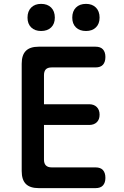

<svg xmlns="http://www.w3.org/2000/svg" viewBox="-20 -971 640 991"><path d="M207 -433H440Q465 -433 479.5 -418.5Q494 -404 494 -379Q494 -354 479.5 -340Q465 -326 440 -326H207V-147Q207 -127 217 -117Q227 -107 247 -107H473Q499 -107 511.5 -93Q524 -79 524 -53Q524 -28 511.5 -14Q499 0 473 0H180Q135 0 113.5 -21.5Q92 -43 92 -88V-642Q92 -687 113.5 -708.5Q135 -730 180 -730H473Q499 -730 511.5 -716Q524 -702 524 -677Q524 -651 511.5 -637Q499 -623 473 -623H247Q226 -623 216.5 -613Q207 -603 207 -583ZM424 -811Q391 -811 372 -829.5Q353 -848 353 -880Q353 -913 372 -932Q391 -951 424 -951Q456 -951 475 -932Q494 -913 494 -880Q494 -848 475 -829.5Q456 -811 424 -811ZM192 -811Q160 -811 141 -829.5Q122 -848 122 -880Q122 -913 141 -932Q160 -951 192 -951Q225 -951 244 -932Q263 -913 263 -880Q263 -848 244 -829.5Q225 -811 192 -811Z"/></svg>

Font: Maple Mono SemiBold
Style: Regular
Weight: 600
Monospace: yes
Designer: subframe7536
Version: Version 7.000